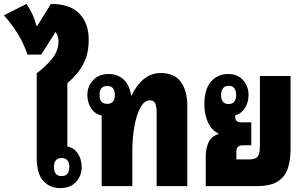

<svg xmlns="http://www.w3.org/2000/svg" viewBox="-79 -948 1554 978"><path d="M373 -746Q373 -692 358.5 -652Q344 -612 319.5 -581.5Q295 -551 264 -524V-202Q298 -196 317.5 -166Q337 -136 337 -97Q337 -53 308.5 -21.5Q280 10 227 10Q175 10 141.5 -26.5Q108 -63 108 -144V-575Q152 -607 185.5 -648Q219 -689 219 -737Q219 -766 204 -785L131 -670H61Q41 -729 10 -778.5Q-21 -828 -59 -870L56 -928Q91 -878 107 -816H111L180 -928Q278 -928 325.5 -878.5Q373 -829 373 -746ZM235 -143Q196 -143 196 -97Q196 -51 235 -51Q274 -51 274 -97Q274 -143 235 -143Z M439 0V-360Q405 -366 385.5 -396Q366 -426 366 -464Q366 -508 395 -539.5Q424 -571 476 -571Q518 -571 548.5 -545Q579 -519 589 -462H592Q614 -512 652 -544Q690 -576 740 -576Q809 -576 842 -531Q875 -486 875 -412V0H719V-377Q719 -403 712 -420Q705 -437 684 -437Q657 -437 637 -401.5Q617 -366 606 -306.5Q595 -247 595 -174V0ZM467 -419Q506 -419 506 -464Q506 -510 467 -510Q428 -510 428 -464Q428 -419 467 -419Z M969 0V-152Q969 -190 983 -222Q997 -254 1034 -265V-268Q999 -284 980.5 -324.5Q962 -365 962 -416Q962 -494 996 -532.5Q1030 -571 1082 -571Q1132 -571 1159.5 -539.5Q1187 -508 1187 -464Q1187 -427 1169 -398Q1151 -369 1120 -361Q1119 -357 1119 -352Q1119 -325 1149 -325H1201V-208H1157Q1125 -208 1125 -175V-136H1192Q1219 -136 1232 -148.5Q1245 -161 1245 -207V-561H1401V-188Q1401 -134 1387.5 -91.5Q1374 -49 1337 -24.5Q1300 0 1228 0ZM1086 -418Q1105 -418 1114.5 -430.5Q1124 -443 1124 -464Q1124 -486 1114.5 -498.5Q1105 -511 1086 -511Q1067 -511 1057 -498.5Q1047 -486 1047 -464Q1047 -418 1086 -418Z"/></svg>

Font: Noto Sans Thai Looped ExtraCondensed Black
Style: Regular
Weight: 900
Width: 2
Designer: Sasikarn Vongin, Ben Mitchell
Foundry: The Fontpad Ltd
Version: Version 1.001; ttfautohint (v1.8.4.7-5d5b)